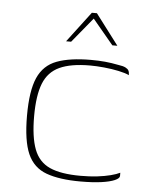

<svg xmlns="http://www.w3.org/2000/svg" viewBox="-46 -602 503 645"><g transform="rotate(5 206.0 -279.0)"><path d="M249 5Q178 5 134 -11Q90 -27 70.5 -71Q51 -115 51 -200Q51 -284 70.5 -328Q90 -372 134 -388.5Q178 -405 249 -405Q275 -405 296.5 -403Q318 -401 343 -396Q358 -394 366 -390Q374 -386 377 -380.5Q380 -375 380 -365Q368 -371 344.5 -376Q321 -381 295 -383.5Q269 -386 248 -386Q183 -386 145 -368.5Q107 -351 91 -310.5Q75 -270 75 -200Q75 -130 90.5 -89Q106 -48 143.5 -31Q181 -14 248 -14Q279 -14 304 -17Q329 -20 348.5 -25Q368 -30 380 -36V-25Q380 -17 364 -10Q348 -3 319 1Q290 5 249 5ZM160 -460 238 -563H255L333 -460H316L246 -544L177 -460Z"/></g></svg>

Font: Genos Thin Thin
Style: Regular
Weight: 250
Version: Version 1.010